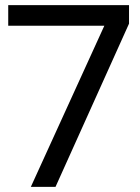

<svg xmlns="http://www.w3.org/2000/svg" viewBox="-20 -727 545 747"><path d="M100 0 386 -627H12V-707H482V-635L196 0Z"/></svg>

Font: Onest
Style: Regular
Weight: 400
Designer: Dmitri Voloshin, Andrey Kudryavtsev
Foundry: Dmitri Voloshin, Andrey Kudryavtsev
Version: Version 1.000;gftools[0.9.33]